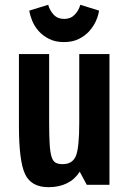

<svg xmlns="http://www.w3.org/2000/svg" viewBox="-20 -767 533 797"><path d="M184 -542.7H58.6V-244.7Q58.6 -97.1 84.4 -43.6Q110.1 10 181.3 10Q225.1 10 258.1 -6.3Q291 -22.6 311 -54.3L340.1 0H434.4V-542.7H309V-257.3Q309 -153.1 294.9 -119.4Q280.7 -85.6 239.7 -85.6Q222.1 -85.6 210.9 -91.7Q199.7 -97.9 193.9 -116.6Q188.1 -135.4 186.1 -169.9Q184 -204.3 184 -260.9ZM245.4 -592.3Q281.6 -592.3 307.8 -605.6Q334 -618.9 351.5 -638.7Q369 -658.6 378.8 -681.1Q388.6 -703.7 391.1 -723L313.4 -747.1Q306.7 -723.1 289.9 -705.8Q273 -688.4 246.6 -688.4Q219.4 -688.4 203.1 -705.8Q186.7 -723.1 180 -747.1L101.6 -723Q104.4 -703.7 113.7 -680.8Q123 -657.9 140.1 -638.4Q157.3 -618.9 183.5 -605.6Q209.7 -592.3 245.4 -592.3Z"/></svg>

Font: Secuela Black
Style: Regular
Weight: 900
Designer: Fernando Haro
Foundry: deFharo
Version: Version 1.704